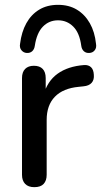

<svg xmlns="http://www.w3.org/2000/svg" viewBox="-20 -767 418 794"><path d="M122 7Q97 7 84 -6.5Q71 -20 71 -44V-444Q71 -469 84 -482Q97 -495 120 -495Q144 -495 156.5 -482Q169 -469 169 -444V-371H159Q175 -431 218 -462Q261 -493 328 -498Q346 -499 356.5 -489Q367 -479 368 -458Q370 -437 359 -424.5Q348 -412 325 -410L306 -408Q241 -402 207 -367Q173 -332 173 -271V-44Q173 -20 160.5 -6.5Q148 7 122 7ZM90 -548Q77 -549 68.5 -559.5Q60 -570 63 -586Q69 -635 89 -671Q109 -707 142 -727Q175 -747 220 -747Q265 -747 298 -727Q331 -707 351.5 -671Q372 -635 377 -586Q380 -570 372 -559.5Q364 -549 350 -548Q336 -547 327 -555Q318 -563 316 -578Q309 -631 283 -657Q257 -683 220 -683Q183 -683 157.5 -657Q132 -631 124 -578Q122 -563 113 -555Q104 -547 90 -548Z"/></svg>

Font: Nunito ExtraLight SemiBold
Style: Regular
Weight: 600
Version: Version 3.602